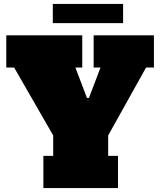

<svg xmlns="http://www.w3.org/2000/svg" viewBox="-20 -958 816 978"><path d="M457 -778H764V-614H724L531 -268V-164H581V0H201V-164H251V-268L52 -614H12V-778H399V-614H364L423 -459H433L492 -614H457ZM249 -840V-938H607V-840Z"/></svg>

Font: Alfa Slab One
Style: Regular
Weight: 400
Designer: JM Sole
Foundry: JM Sole
Version: Version 2.000